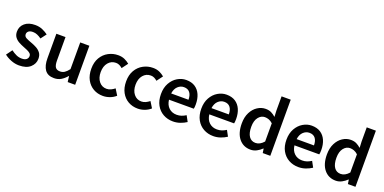

<svg xmlns="http://www.w3.org/2000/svg" viewBox="-12 -1482 4537 2269"><g transform="rotate(20 2256.0 -347.0)"><path d="M210 12Q160 12 110 -7.5Q60 -27 24 -56L78 -130Q111 -105 144 -90Q177 -75 214 -75Q254 -75 273 -92Q292 -109 292 -134Q292 -155 276.5 -168.5Q261 -182 237 -192.5Q213 -203 187 -213Q155 -225 123.5 -242.5Q92 -260 72 -287.5Q52 -315 52 -356Q52 -421 100 -462Q148 -503 230 -503Q282 -503 323 -485Q364 -467 394 -444L341 -374Q315 -393 288.5 -404.5Q262 -416 233 -416Q196 -416 178 -400.5Q160 -385 160 -362Q160 -333 190 -318Q220 -303 260 -289Q294 -277 326 -259.5Q358 -242 379.5 -214Q401 -186 401 -140Q401 -77 352 -32.5Q303 12 210 12Z M650 12Q571 12 535 -39Q499 -90 499 -183V-491H614V-198Q614 -137 632 -112Q650 -87 690 -87Q722 -87 746.5 -103Q771 -119 799 -155V-491H914V0H820L811 -72H808Q776 -34 738 -11Q700 12 650 12Z M1265 12Q1198 12 1144.5 -18.5Q1091 -49 1059.5 -106.5Q1028 -164 1028 -245Q1028 -327 1062 -384.5Q1096 -442 1152.5 -472.5Q1209 -503 1274 -503Q1321 -503 1356 -487Q1391 -471 1418 -448L1362 -373Q1343 -390 1323 -399.5Q1303 -409 1280 -409Q1221 -409 1183.5 -364Q1146 -319 1146 -245Q1146 -172 1182.5 -127Q1219 -82 1277 -82Q1306 -82 1331.5 -94.5Q1357 -107 1378 -124L1425 -48Q1391 -18 1349 -3Q1307 12 1265 12Z M1703 12Q1636 12 1582.5 -18.5Q1529 -49 1497.5 -106.5Q1466 -164 1466 -245Q1466 -327 1500 -384.5Q1534 -442 1590.5 -472.5Q1647 -503 1712 -503Q1759 -503 1794 -487Q1829 -471 1856 -448L1800 -373Q1781 -390 1761 -399.5Q1741 -409 1718 -409Q1659 -409 1621.5 -364Q1584 -319 1584 -245Q1584 -172 1620.5 -127Q1657 -82 1715 -82Q1744 -82 1769.5 -94.5Q1795 -107 1816 -124L1863 -48Q1829 -18 1787 -3Q1745 12 1703 12Z M2146 12Q2078 12 2023 -18.5Q1968 -49 1936 -106.5Q1904 -164 1904 -245Q1904 -325 1936.5 -383Q1969 -441 2021 -472Q2073 -503 2130 -503Q2197 -503 2242 -473.5Q2287 -444 2310 -391.5Q2333 -339 2333 -270Q2333 -234 2328 -214H2016Q2024 -149 2063 -113Q2102 -77 2161 -77Q2193 -77 2220.5 -86.5Q2248 -96 2275 -113L2314 -41Q2279 -18 2236 -3Q2193 12 2146 12ZM2015 -292H2233Q2233 -349 2208 -381.5Q2183 -414 2133 -414Q2090 -414 2056.5 -382.5Q2023 -351 2015 -292Z M2653 12Q2585 12 2530 -18.5Q2475 -49 2443 -106.5Q2411 -164 2411 -245Q2411 -325 2443.5 -383Q2476 -441 2528 -472Q2580 -503 2637 -503Q2704 -503 2749 -473.5Q2794 -444 2817 -391.5Q2840 -339 2840 -270Q2840 -234 2835 -214H2523Q2531 -149 2570 -113Q2609 -77 2668 -77Q2700 -77 2727.5 -86.5Q2755 -96 2782 -113L2821 -41Q2786 -18 2743 -3Q2700 12 2653 12ZM2522 -292H2740Q2740 -349 2715 -381.5Q2690 -414 2640 -414Q2597 -414 2563.5 -382.5Q2530 -351 2522 -292Z M3122 12Q3030 12 2975 -56Q2920 -124 2920 -245Q2920 -325 2949.5 -383Q2979 -441 3027 -472Q3075 -503 3128 -503Q3170 -503 3199.5 -488.5Q3229 -474 3257 -449L3253 -528V-706H3368V0H3273L3265 -53H3261Q3234 -26 3198 -7Q3162 12 3122 12ZM3150 -83Q3205 -83 3253 -138V-367Q3228 -390 3203 -399Q3178 -408 3153 -408Q3106 -408 3072.5 -365.5Q3039 -323 3039 -246Q3039 -167 3068 -125Q3097 -83 3150 -83Z M3724 12Q3656 12 3601 -18.5Q3546 -49 3514 -106.5Q3482 -164 3482 -245Q3482 -325 3514.5 -383Q3547 -441 3599 -472Q3651 -503 3708 -503Q3775 -503 3820 -473.5Q3865 -444 3888 -391.5Q3911 -339 3911 -270Q3911 -234 3906 -214H3594Q3602 -149 3641 -113Q3680 -77 3739 -77Q3771 -77 3798.5 -86.5Q3826 -96 3853 -113L3892 -41Q3857 -18 3814 -3Q3771 12 3724 12ZM3593 -292H3811Q3811 -349 3786 -381.5Q3761 -414 3711 -414Q3668 -414 3634.5 -382.5Q3601 -351 3593 -292Z M4193 12Q4101 12 4046 -56Q3991 -124 3991 -245Q3991 -325 4020.5 -383Q4050 -441 4098 -472Q4146 -503 4199 -503Q4241 -503 4270.5 -488.5Q4300 -474 4328 -449L4324 -528V-706H4439V0H4344L4336 -53H4332Q4305 -26 4269 -7Q4233 12 4193 12ZM4221 -83Q4276 -83 4324 -138V-367Q4299 -390 4274 -399Q4249 -408 4224 -408Q4177 -408 4143.5 -365.5Q4110 -323 4110 -246Q4110 -167 4139 -125Q4168 -83 4221 -83Z"/></g></svg>

Font: Source Sans Pro SemiBold
Style: Regular
Weight: 600
Designer: Paul D. Hunt
Foundry: Adobe Systems Incorporated
Version: Version 2.045;hotconv 1.0.109;makeotfexe 2.5.65596